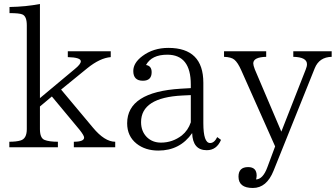

<svg xmlns="http://www.w3.org/2000/svg" viewBox="-20 -750 1687 965"><path d="M559.1 -9.8H351.1V-37.6Q402.8 -37.6 402.8 -58.6Q402.8 -68.8 379.9 -97.7L240.7 -265.1L180.7 -214.8V-101.1Q180.7 -56.2 203.6 -46.9Q226.6 -37.6 271 -37.6V-9.8H26.9V-37.6Q62 -37.6 83 -43.9Q114.7 -52.7 114.7 -101.1V-623Q114.7 -668.9 91.8 -677.7Q76.7 -684.1 27.8 -684.1V-714.8Q110.4 -716.3 180.7 -730V-256.8L355 -402.3Q386.2 -427.2 386.2 -441.9Q386.2 -461.4 320.8 -462.9V-492.2H536.6V-462.9Q482.4 -458.5 418.9 -407.2L287.1 -299.8L446.8 -108.9Q505.9 -37.6 559.1 -37.6Z M1090.8 -46.9Q1068.8 4.9 1019 4.9Q948.7 4.9 945.8 -81.1Q884.8 6.8 775.9 6.8Q710 6.8 666 -28.3Q619.1 -65.9 619.1 -130.4Q619.1 -287.6 888.2 -304.2L939 -307.1V-325.2Q939 -475.1 820.8 -475.1Q742.2 -475.1 713.9 -423.3Q742.2 -418.9 742.2 -387.2Q742.2 -344.2 698.2 -344.2Q649.9 -344.2 649.9 -393.1Q649.9 -434.1 695.8 -468.3Q750.5 -509.3 826.2 -509.3Q1002 -509.3 1002 -334V-130.9Q1002 -31.2 1036.1 -31.2Q1057.1 -31.2 1071.8 -61ZM939 -135.3V-272L897 -270Q689 -259.8 689 -136.2Q689 -90.3 717.8 -61Q746.1 -33.2 789.1 -33.2Q847.2 -33.2 894 -69.3Q925.3 -94.7 939 -135.3Z M1647 -464.4Q1584.5 -462.9 1562 -407.2L1355 107.9Q1320.3 194.8 1251 194.8Q1178.7 194.8 1178.7 137.7Q1178.7 89.8 1227.1 89.8Q1270 89.8 1270 132.8Q1270 139.6 1269 142.6L1267.1 151.9Q1301.8 150.4 1323.7 90.8L1362.8 -14.2L1192.9 -396Q1175.3 -436 1157.7 -450.2Q1142.6 -462.9 1106 -464.4V-492.2H1317.9V-464.4Q1252.9 -462.9 1252.9 -431.2Q1252.9 -421.9 1260.7 -401.4L1394 -88.4L1516.1 -399.4Q1522.9 -416 1522.9 -427.2Q1522.9 -462.9 1454.1 -464.4V-492.2H1647Z"/></svg>

Font: I.MingCP
Style: Regular
Weight: 400
Designer: I.Font Project
Version: Version 8.000; Sep 06, 2022